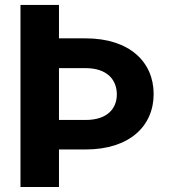

<svg xmlns="http://www.w3.org/2000/svg" viewBox="-20 -747 711 767"><path d="M215.6 0V-149.9H322.1C497.5 -149.9 593.8 -243.6 593.8 -371.4C593.8 -499.3 497.5 -593.8 322.1 -593.8H215.6V-727.3H61.8V0ZM322.1 -474.8C409.4 -474.8 446.7 -426.8 446.7 -370C446.7 -313.9 409.4 -267.8 322.1 -267.8H215.6V-474.8Z"/></svg>

Font: Inter-Hewn
Style: Bold
Weight: 700
Designer: Rasmus Andersson
Foundry: rsms
Version: Version 3.012;git-f93a4a705